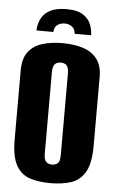

<svg xmlns="http://www.w3.org/2000/svg" viewBox="-54 -787 507 836"><g transform="rotate(5 199.5 -368.5)"><path d="M202 -749Q252 -749 277 -731.5Q302 -714 310.5 -690Q319 -666 319 -645H247Q246 -666 232 -676Q218 -686 201 -686Q183 -686 169 -676.5Q155 -667 154 -645H80Q81 -673 93 -697Q105 -721 132 -735Q159 -749 202 -749ZM198 12Q147 12 108.5 -0.5Q70 -13 48.5 -51Q27 -89 27 -165V-466Q27 -517 48.5 -546Q70 -575 108.5 -587.5Q147 -600 198 -600Q249 -600 288 -587.5Q327 -575 349.5 -546Q372 -517 372 -466V-166Q372 -89 349.5 -51Q327 -13 288 -0.5Q249 12 198 12ZM198 -69Q208 -69 216.5 -73Q225 -77 229 -86.5Q233 -96 233 -112V-472Q233 -487 229 -497Q225 -507 216.5 -511Q208 -515 198 -515Q188 -515 180 -511Q172 -507 167.5 -497Q163 -487 163 -472V-112Q163 -96 167.5 -86.5Q172 -77 180 -73Q188 -69 198 -69Z"/></g></svg>

Font: Alumni Sans Thin ExtraBold
Style: Regular
Weight: 800
Version: Version 1.018